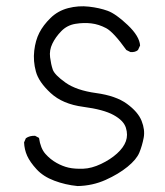

<svg xmlns="http://www.w3.org/2000/svg" viewBox="-20 -591 540 627"><path d="M233.4 16.6Q193.4 12.7 157.2 -1Q121.1 -14.6 99.6 -38.1Q78.1 -61.5 68.8 -82Q59.6 -102.5 58.6 -126L64.5 -139.6Q77.1 -148.4 94.7 -147.5L107.4 -140.6Q112.3 -106.4 128.4 -88.4Q144.5 -70.3 164.6 -59.1Q184.6 -47.9 204.1 -43.5Q223.6 -39.1 251.5 -40Q279.3 -41 310.1 -55.7Q340.8 -70.3 362.3 -89.8Q383.8 -109.4 391.1 -129.9Q398.4 -150.4 391.1 -173.8Q383.8 -197.3 351.1 -215.3Q318.4 -233.4 251.5 -242.2Q184.6 -251 145.5 -287.1Q106.4 -323.2 97.2 -357.4Q87.9 -391.6 91.8 -425.3Q95.7 -459 108.4 -483.9Q121.1 -508.8 145 -532.2Q168.9 -555.7 202.6 -564.5Q236.3 -573.2 270.5 -569.3Q304.7 -565.4 331.5 -555.7Q358.4 -545.9 397 -509.3Q435.5 -472.7 437.5 -442.4L430.7 -427.7Q421.9 -419.9 406.2 -420.9L392.6 -427.7Q350.6 -486.3 326.7 -499Q302.7 -511.7 278.3 -514.6Q253.9 -517.6 226.6 -513.2Q199.2 -508.8 180.2 -489.3Q161.1 -469.7 150.9 -448.2Q140.6 -426.8 143.6 -403.8Q146.5 -380.9 152.3 -363.8Q158.2 -346.7 193.8 -321.3Q229.5 -295.9 293.9 -287.1Q358.4 -278.3 394.5 -252Q430.7 -225.6 442.4 -196.3Q454.1 -167 449.2 -141.1Q444.3 -115.2 435.1 -92.8Q425.8 -70.3 396.5 -46.4Q367.2 -22.5 324.7 -3.4Q282.2 15.6 233.4 16.6Z"/></svg>

Font: NaikaiFont
Style: Regular
Weight: 400
Version: Version 1.67